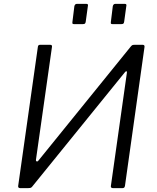

<svg xmlns="http://www.w3.org/2000/svg" viewBox="-20 -974 813 994"><path d="M435 -943 424 -863Q423 -855 420 -852Q417 -849 407 -849H365Q357 -849 355.5 -851.5Q354 -854 355 -861L365 -942Q368 -954 378 -954H427Q438 -954 435 -943ZM634 -943 623 -863Q622 -855 619 -852Q616 -849 606 -849H564Q556 -849 554.5 -851.5Q553 -854 554 -861L564 -942Q567 -954 577 -954H626Q637 -954 634 -943ZM240 -742Q251 -742 249 -731L166 -146Q165 -141 169.5 -138.5Q174 -136 180 -144L657 -733Q662 -739 665.5 -740.5Q669 -742 677 -742H719Q730 -742 728 -730L627 -12Q626 -6 623 -3Q620 0 614 0H565Q559 0 556 -3Q553 -6 554 -11L637 -598Q638 -604 634.5 -605Q631 -606 625 -598L146 -7Q142 -2 136.5 -1Q131 0 125 0H85Q73 0 74 -11L176 -731Q177 -742 187 -742Z"/></svg>

Font: Libre Franklin Light
Style: Italic
Weight: 300
Italic angle: -8°
Designer: Pablo Impallari, Rodrigo Fuenzalida, Nhung Nguyen
Foundry: Impallari Type
Version: Version 3.000